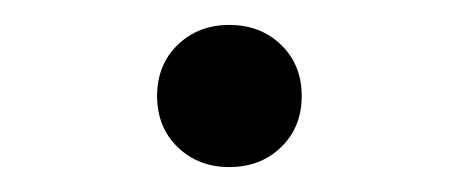

<svg xmlns="http://www.w3.org/2000/svg" viewBox="-20 -410 361 154"><path d="M106 -333Q106 -358 122.5 -374Q139 -390 164 -390Q189 -390 205.5 -374Q222 -358 222 -333Q222 -308 205.5 -292Q189 -276 164 -276Q139 -276 122.5 -292Q106 -308 106 -333Z"/></svg>

Font: LINE Seed Sans TH
Style: Regular
Weight: 400
Designer: Dalton Maag Ltd | Thai characters by Cadson Demak Co.,Ltd.
Foundry: Dalton Maag Ltd
Version: Version 1.002